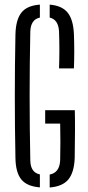

<svg xmlns="http://www.w3.org/2000/svg" viewBox="-20 -826 389 852"><path d="M157 5.5Q99.5 1 74.5 -29.8Q49.5 -60.5 48.5 -125Q43 -399.5 48.5 -672.5Q50 -738.5 75 -770Q100 -801.5 157 -805.5V-748Q116 -739.5 114.5 -685.5Q108.5 -400.5 114.5 -115Q115 -60.5 157 -52ZM242 -522.5Q245 -604 242 -685.5Q239.5 -739 200.5 -748V-805.5Q255 -801 280 -770.2Q305 -739.5 308 -675.5Q311 -599 308 -522.5ZM200.5 6V-51.5Q244.5 -59.5 247 -115Q249 -196.5 247 -277.5H180.5V-337H312Q313 -298.5 312.8 -246.8Q312.5 -195 311.5 -125Q309 -60.5 283.2 -29.5Q257.5 1.5 200.5 6Z"/></svg>

Font: Big Shoulders Stencil Display
Style: Regular
Weight: 400
Designer: Patric King
Foundry: XO Type Co
Version: Version 1.000